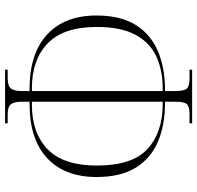

<svg xmlns="http://www.w3.org/2000/svg" viewBox="-30 -726 758 737"><g transform="rotate(-90 348.5 -357.0)"><path d="M244 2V-8H280Q309 -8 318 -18.5Q327 -29 327 -62V-102H323Q237 -102 173 -129.5Q109 -157 73.5 -215Q38 -273 38 -365Q38 -487 110.5 -554.5Q183 -622 318 -622H327V-653Q327 -679 318 -692.5Q309 -706 279 -706H244V-716H450V-706H418Q386 -706 377 -692.5Q368 -679 368 -653V-622H377Q512 -622 585 -554.5Q658 -487 658 -365Q658 -273 622 -215Q586 -157 521.5 -129.5Q457 -102 372 -102H368V-62Q368 -29 377.5 -18.5Q387 -8 414 -8H450V2ZM327 -111V-613H315Q206 -613 144 -552Q82 -491 82 -364Q82 -228 145.5 -169.5Q209 -111 318 -111ZM368 -111H377Q450 -111 503 -136.5Q556 -162 585 -217.5Q614 -273 614 -364Q614 -492 551 -552.5Q488 -613 380 -613H368Z"/></g></svg>

Font: Noto Serif Display Condensed ExtraLight
Style: Regular
Weight: 200
Width: 3
Designer: Monotype Design Team
Foundry: Monotype Imaging Inc.
Version: Version 2.009